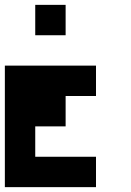

<svg xmlns="http://www.w3.org/2000/svg" viewBox="-20 -645 540 790"><path d="M250 -625V-500H125V-625ZM375 -375V-250H250V-125H125V0H375V125H0V-375Z"/></svg>

Font: Bytesized
Style: Regular
Weight: 400
Monospace: yes
Designer: baltdev
Version: Version 1.000